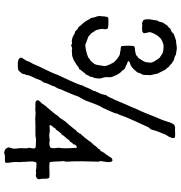

<svg xmlns="http://www.w3.org/2000/svg" viewBox="7 -737 883 937"><g transform="rotate(90 448.5 -268.5)"><path d="M851 -7C853 -11 855 -17 855 -22C855 -23 854 -24 853 -25C851 -39 855 -57 848 -67C824 -72 797 -64 771 -70C767 -92 769 -115 766 -138L769 -149C766 -202 767 -251 769 -306L766 -319C769 -327 768 -340 771 -349C771 -361 772 -373 763 -376C746 -375 747 -358 737 -351C736 -344 730 -342 727 -337C724 -330 719 -327 718 -319C716 -317 713 -316 710 -315C709 -312 708 -309 706 -307C702 -302 697 -299 693 -294C692 -291 690 -289 689 -287C682 -279 675 -273 670 -266C666 -257 658 -251 654 -243C647 -237 643 -229 636 -223C632 -222 634 -216 631 -215C629 -212 626 -211 626 -206C617 -200 611 -192 605 -183C597 -176 593 -166 584 -159C582 -155 577 -152 574 -147C570 -144 569 -137 565 -135C560 -125 554 -117 546 -110C535 -91 519 -77 507 -60C499 -53 493 -44 487 -35C482 -25 469 -22 469 -8C476 3 488 0 501 0C506 0 511 1 515 1C520 1 526 -1 531 -1C539 -1 548 1 556 1C570 1 584 0 597 0C606 0 613 1 620 0H644C656 -4 671 -3 685 -2C691 -1 699 -2 703 1C706 11 703 22 701 30C706 43 703 57 703 71C703 84 707 97 705 111C702 117 701 125 699 133L707 146C712 150 720 151 725 153C731 152 736 149 742 149C754 148 766 151 774 146C776 134 772 121 771 108C770 97 771 82 771 73C771 71 770 68 770 65V52C769 32 764 11 774 -5C788 -5 802 -5 814 -2C820 -4 827 -3 834 -2C842 -1 845 -6 851 -7ZM65 -354C58 -342 61 -327 58 -312C58 -308 60 -305 60 -300C64 -292 66 -282 68 -271C77 -262 80 -248 88 -239C95 -229 105 -222 111 -211C121 -208 127 -201 133 -194C140 -193 149 -189 153 -186C156 -183 158 -183 161 -182C169 -179 180 -175 192 -179C196 -176 198 -174 203 -175C209 -175 210 -179 216 -179C228 -176 236 -179 249 -179C256 -179 263 -184 272 -186C280 -190 287 -196 295 -200C302 -204 307 -212 318 -214C320 -221 326 -225 330 -231C334 -237 338 -243 344 -247C346 -255 350 -262 355 -268C353 -278 360 -282 361 -290C363 -299 363 -308 363 -317C362 -324 358 -331 357 -339C355 -351 359 -364 355 -375C349 -388 344 -404 334 -414C331 -417 332 -420 327 -420C322 -424 323 -432 316 -434C312 -439 303 -440 297 -444C292 -449 280 -447 278 -455C283 -461 292 -463 299 -465C300 -467 302 -468 306 -469C316 -477 325 -488 334 -498C335 -509 341 -516 345 -525C347 -538 345 -548 347 -561C345 -572 341 -582 340 -594L320 -634C314 -639 310 -646 306 -651C301 -656 294 -658 291 -664C285 -668 278 -671 274 -675C263 -678 253 -680 246 -686C234 -686 224 -690 214 -690C203 -690 192 -686 178 -686C166 -683 157 -679 146 -675C139 -668 132 -661 121 -659C116 -653 111 -647 104 -643C100 -636 96 -629 90 -622C88 -612 86 -601 80 -594C79 -580 76 -569 74 -557C74 -545 74 -534 78 -527C82 -524 88 -523 92 -520C110 -524 135 -514 142 -529C142 -541 137 -548 137 -561C144 -582 154 -599 169 -612C178 -618 188 -622 199 -625C215 -626 228 -624 239 -621C247 -615 256 -611 263 -605C271 -591 283 -581 286 -562L283 -537C278 -523 269 -514 263 -502C256 -500 253 -494 248 -491L228 -486C217 -487 210 -484 205 -481C202 -462 203 -437 205 -420C209 -417 215 -415 224 -416C231 -413 238 -413 246 -412C246 -410 249 -410 250 -410C264 -402 278 -392 287 -378C292 -364 302 -355 302 -335C302 -328 300 -321 299 -315C298 -308 297 -301 295 -295C292 -283 282 -278 277 -269C268 -268 266 -260 259 -257C242 -250 222 -245 199 -243C185 -248 173 -254 159 -258L141 -274C137 -284 130 -289 126 -299C125 -307 122 -314 121 -322C121 -332 125 -342 121 -350C115 -358 100 -355 86 -356C79 -356 70 -357 65 -354ZM534 -395C531 -397 539 -405 539 -407C555 -455 577 -497 600 -549C603 -557 610 -558 613 -568C618 -591 627 -610 638 -637C648 -650 658 -671 652 -679C643 -684 628 -681 615 -681C599 -681 608 -684 590 -678C577 -664 576 -648 570 -633C565 -616 557 -600 550 -583C540 -556 525 -519 513 -495L507 -480C501 -467 497 -456 491 -444C485 -431 455 -354 444 -344L441 -329C437 -312 424 -296 422 -280C410 -264 408 -247 398 -231C388 -194 362 -146 346 -110C334 -73 302 -17 292 11C285 22 279 34 276 45C271 53 265 60 261 69C262 84 281 87 301 86C322 85 323 86 335 70C343 64 340 56 343 50C348 45 346 36 349 29C374 -29 350 33 372 -25C375 -32 380 -35 383 -42C386 -56 393 -70 400 -85C401 -87 399 -87 400 -89C406 -100 415 -113 416 -124C426 -144 434 -166 444 -189L452 -211C455 -217 461 -225 464 -231C473 -248 477 -264 483 -278C490 -296 495 -312 506 -328C506 -328 536 -392 534 -395ZM701 -110C703 -99 706 -81 699 -72C691 -67 675 -67 663 -70C650 -67 636 -66 622 -70C611 -71 600 -67 590 -70C592 -83 604 -86 607 -98C611 -98 611 -101 614 -102C618 -110 622 -114 627 -120L633 -127H636C638 -132 643 -139 648 -144C657 -152 661 -165 673 -170C674 -177 679 -181 684 -185C685 -195 692 -203 701 -202C703 -170 706 -139 701 -110Z"/></g></svg>

Font: FuturaRener
Style: Regular
Weight: 400
Designer: BSozoo
Foundry: BSozoo
Version: Version 1.0